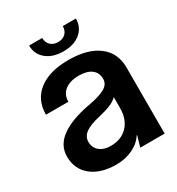

<svg xmlns="http://www.w3.org/2000/svg" viewBox="-168 -792 843 913"><g transform="rotate(-30 253.5 -336.0)"><path d="M20 -137Q20 -199 74.5 -238.5Q129 -278 229 -297Q293 -308 323.5 -325Q354 -342 354 -372Q354 -406 329.5 -424.5Q305 -443 261 -443Q212 -443 184 -421Q156 -399 156 -360H33Q33 -441 91.5 -486.5Q150 -532 255 -532Q360 -532 418.5 -487.5Q477 -443 477 -364V0H343L360 -59H357Q337 -26 296 -6.5Q255 13 206 13Q120 13 70 -27.5Q20 -68 20 -137ZM226 -77Q285 -77 319.5 -113.5Q354 -150 354 -211V-271Q338 -255 313.5 -245Q289 -235 247 -225Q194 -213 168.5 -194.5Q143 -176 143 -147Q143 -115 166 -96Q189 -77 226 -77ZM257 -579Q199 -579 163.5 -608Q128 -637 128 -685H200Q200 -660 215.5 -645Q231 -630 257 -630Q282 -630 297.5 -645Q313 -660 313 -685H385Q385 -637 350 -608Q315 -579 257 -579Z"/></g></svg>

Font: Non Bureau Medium
Style: Regular
Weight: 500
Designer: Jona Saucedo
Foundry: Non Foundry
Version: Version 1.000; ttfautohint (v1.8.4)